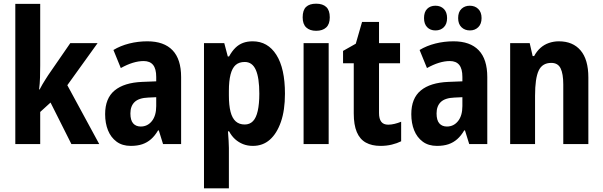

<svg xmlns="http://www.w3.org/2000/svg" viewBox="-20 -781 3271 1041"><path d="M198 -426Q198 -394 197 -361Q196 -328 192 -296H195Q202 -310 210 -323.5Q218 -337 226 -349.5Q234 -362 241 -373L361 -547H509L345 -319L518 0H367L254 -225L198 -174V0H63V-760H198Z M779 -557Q869 -557 915.5 -508.5Q962 -460 962 -363V0H864L841 -74H837Q820 -45 799 -26.5Q778 -8 751.5 1Q725 10 689 10Q643 10 612 -13Q581 -36 565.5 -74.5Q550 -113 550 -162Q550 -248 601.5 -290.5Q653 -333 751 -337L827 -340V-364Q827 -408 810 -429Q793 -450 759 -450Q731 -450 700 -440.5Q669 -431 635 -412L595 -510Q633 -533 680.5 -545Q728 -557 779 -557ZM784 -252Q733 -250 710 -228Q687 -206 687 -166Q687 -129 702 -112Q717 -95 743 -95Q780 -95 803.5 -124.5Q827 -154 827 -206V-254Z M1350 -557Q1432 -557 1478.5 -483.5Q1525 -410 1525 -273Q1525 -183 1503 -120Q1481 -57 1443 -23.5Q1405 10 1351 10Q1322 10 1298 0.5Q1274 -9 1255 -26Q1236 -43 1222 -69H1216Q1218 -41 1219.5 -18.5Q1221 4 1221 21V240H1086V-547H1196L1215 -475H1222Q1238 -504 1256.5 -522Q1275 -540 1298 -548.5Q1321 -557 1350 -557ZM1307 -445Q1276 -445 1257.5 -428.5Q1239 -412 1230 -377Q1221 -342 1221 -288V-264Q1221 -210 1230 -175Q1239 -140 1258 -123Q1277 -106 1307 -106Q1334 -106 1351.5 -124Q1369 -142 1377.5 -180Q1386 -218 1386 -273Q1386 -359 1367 -402Q1348 -445 1307 -445Z M1762 -547V0H1626V-547ZM1694 -761Q1730 -761 1749 -743Q1768 -725 1768 -687Q1768 -650 1748.5 -632Q1729 -614 1694 -614Q1660 -614 1640.5 -632Q1621 -650 1621 -687Q1621 -726 1639.5 -743.5Q1658 -761 1694 -761Z M2085 -105Q2101 -105 2119.5 -109.5Q2138 -114 2155 -121V-15Q2133 -4 2104.5 3Q2076 10 2043 10Q1996 10 1963.5 -8Q1931 -26 1914.5 -65Q1898 -104 1898 -166V-438H1840V-505L1909 -544L1943 -662H2035V-547H2149V-438H2035V-168Q2035 -137 2047 -121Q2059 -105 2085 -105Z M2439 -557Q2529 -557 2575.5 -508.5Q2622 -460 2622 -363V0H2524L2501 -74H2497Q2480 -45 2459 -26.5Q2438 -8 2411.5 1Q2385 10 2349 10Q2303 10 2272 -13Q2241 -36 2225.5 -74.5Q2210 -113 2210 -162Q2210 -248 2261.5 -290.5Q2313 -333 2411 -337L2487 -340V-364Q2487 -408 2470 -429Q2453 -450 2419 -450Q2391 -450 2360 -440.5Q2329 -431 2295 -412L2255 -510Q2293 -533 2340.5 -545Q2388 -557 2439 -557ZM2444 -252Q2393 -250 2370 -228Q2347 -206 2347 -166Q2347 -129 2362 -112Q2377 -95 2403 -95Q2440 -95 2463.5 -124.5Q2487 -154 2487 -206V-254ZM2279 -683Q2279 -716 2296 -733Q2313 -750 2341 -750Q2369 -750 2386.5 -732.5Q2404 -715 2404 -683Q2404 -651 2386.5 -633.5Q2369 -616 2341 -616Q2313 -616 2296 -633.5Q2279 -651 2279 -683ZM2464 -683Q2464 -716 2482 -733Q2500 -750 2527 -750Q2555 -750 2573 -732.5Q2591 -715 2591 -683Q2591 -651 2573 -633.5Q2555 -616 2528 -616Q2500 -616 2482 -633.5Q2464 -651 2464 -683Z M3010 -557Q3086 -557 3128 -507.5Q3170 -458 3170 -361V0H3034V-323Q3034 -381 3019.5 -410.5Q3005 -440 2969 -440Q2920 -440 2900.5 -398Q2881 -356 2881 -262V0H2746V-547H2852L2868 -477H2876Q2890 -503 2910 -521Q2930 -539 2956 -548Q2982 -557 3010 -557Z"/></svg>

Font: Noto Sans Condensed
Style: Regular
Weight: 400
Width: 3
Version: Version 2.013